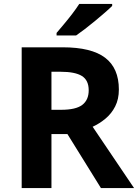

<svg xmlns="http://www.w3.org/2000/svg" viewBox="-20 -954 700 974"><path d="M298 -714Q444 -714 513.5 -661Q583 -608 583 -500Q583 -451 564.5 -414.5Q546 -378 515.5 -352.5Q485 -327 450 -311L660 0H492L322 -274H241V0H90V-714ZM287 -590H241V-397H290Q365 -397 397.5 -422Q430 -447 430 -496Q430 -547 395.5 -568.5Q361 -590 287 -590ZM549 -924Q535 -910 512 -890Q489 -870 462.5 -848Q436 -826 410.5 -806.5Q385 -787 366 -774H267V-787Q283 -806 304.5 -831.5Q326 -857 347 -884.5Q368 -912 382 -934H549Z"/></svg>

Font: Noto Sans Bassa Vah
Style: Regular
Weight: 400
Designer: Monotype Design Team
Foundry: Monotype Imaging Inc.
Version: Version 2.002